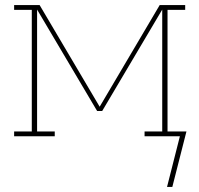

<svg xmlns="http://www.w3.org/2000/svg" viewBox="-20 -540 790 761"><path d="M642 201 693 0H553V-19H623V-502L385 -100H365L127 -502V-19H197V0H36V-19H106V-501H36V-520H137L375 -117L613 -520H714V-501H644V-19H719L663 201Z"/></svg>

Font: Iosevka Etoile Thin
Style: Regular
Weight: 100
Designer: Belleve Invis
Foundry: Belleve Invis
Version: Version 22.1.2; ttfautohint (v1.8.4)